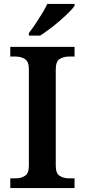

<svg xmlns="http://www.w3.org/2000/svg" viewBox="-20 -951 428 971"><path d="M32 0V-49H59Q86 -49 106 -61.5Q126 -74 126 -112V-600Q126 -640 106 -652.5Q86 -665 59 -665H32V-714H357V-665H329Q301 -665 281.5 -652.5Q262 -640 262 -600V-113Q262 -74 282 -61.5Q302 -49 329 -49H357V0ZM126 -784Q141 -803 158.5 -829Q176 -855 192.5 -882Q209 -909 219 -931H357V-921Q348 -908 328 -888Q308 -868 282.5 -846Q257 -824 231 -804.5Q205 -785 183 -771H126Z"/></svg>

Font: Noto Serif Malayalam SemiBold
Style: Regular
Weight: 600
Designer: Indian type Foundry, Jelle Bosma, Monotype Design Team
Foundry: Monotype Imaging Inc.
Version: Version 2.104; ttfautohint (v1.8.4.7-5d5b)